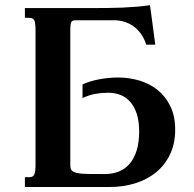

<svg xmlns="http://www.w3.org/2000/svg" viewBox="-20 -748 774 768"><path d="M310.1 -410.2Q322.8 -416.5 339.4 -421.6Q356 -426.8 374.8 -430.4Q393.6 -434.1 413.6 -436Q433.6 -438 453.1 -438Q496.1 -438 536.9 -426Q577.6 -414.1 609.6 -388.7Q641.6 -363.3 661.1 -323.7Q680.7 -284.2 680.7 -229.5Q680.7 -172.9 659.9 -129.9Q639.2 -86.9 603.5 -58.1Q567.9 -29.3 520.3 -14.6Q472.7 0 418.9 0H79.6V-39.1H96.2Q104.5 -39.1 109.6 -41.7Q114.7 -44.4 117.4 -50.5Q120.1 -56.6 121.1 -66.7Q122.1 -76.7 122.1 -91.3V-624.5Q122.1 -640.1 121.1 -650.4Q120.1 -660.6 117.2 -666.5Q114.3 -672.4 108.6 -674.6Q103 -676.8 94.2 -676.8H79.6V-715.8H362.3Q382.8 -715.8 410.6 -716.1Q438.5 -716.3 468.5 -717.5Q498.5 -718.8 527.8 -721.2Q557.1 -723.6 580.1 -727.5L601.1 -569.3H564.9Q557.1 -594.2 543.9 -612.5Q530.8 -630.9 513.9 -642.8Q497.1 -654.8 477.3 -660.9Q457.5 -667 436.5 -667H289.1Q280.3 -667 274.7 -666.3Q269 -665.5 266.1 -661.4Q263.2 -657.2 262.2 -648.7Q261.2 -640.1 261.2 -624.5V-86.4Q261.2 -73.2 266.8 -66.4Q272.5 -59.6 287.6 -56.2Q302.7 -52.7 329.6 -52.2Q356.4 -51.8 399.4 -51.8Q430.2 -51.8 455.6 -62Q481 -72.3 498.8 -93.3Q516.6 -114.3 526.6 -146.2Q536.6 -178.2 536.6 -221.7Q536.6 -263.7 526.9 -293.2Q517.1 -322.8 500.2 -341.3Q483.4 -359.9 461.4 -368.4Q439.5 -377 414.6 -377Q399.9 -377 387.5 -376Q375 -375 362.5 -372.8Q350.1 -370.6 337.4 -366.5Q324.7 -362.3 310.1 -356Z"/></svg>

Font: Arian AMU Serif
Style: Bold
Weight: 700
Designer: Ruben Hakobyan (Tarumian)
Foundry: Ruben Hakobyan (Tarumian)
Version: Version 1.002